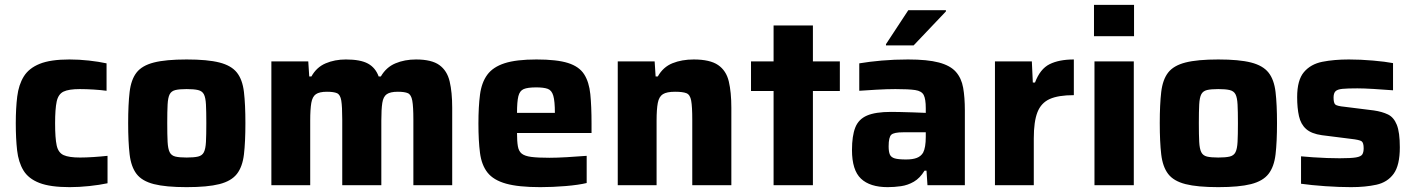

<svg xmlns="http://www.w3.org/2000/svg" viewBox="-20 -763 5826 791"><path d="M267 8Q187 8 142 -9.5Q97 -27 76.5 -61Q56 -95 50.5 -143.5Q45 -192 45 -255Q45 -317 51 -365.5Q57 -414 78 -448Q99 -482 143.5 -500Q188 -518 266 -518Q306 -518 346.5 -513.5Q387 -509 419 -502V-389Q398 -392 367 -394Q336 -396 309 -396Q263 -396 241.5 -385.5Q220 -375 213.5 -344.5Q207 -314 207 -255Q207 -194 213.5 -164Q220 -134 242 -124Q264 -114 310 -114Q334 -114 364.5 -116Q395 -118 423 -121V-8Q390 -1 348 3.5Q306 8 267 8Z M749 8Q663 8 614 -4.5Q565 -17 542.5 -46.5Q520 -76 514 -127Q508 -178 508 -256Q508 -333 514 -384Q520 -435 542.5 -464Q565 -493 614 -505.5Q663 -518 749 -518Q835 -518 884 -505.5Q933 -493 956 -464Q979 -435 985 -384Q991 -333 991 -256Q991 -178 985 -127Q979 -76 956 -46.5Q933 -17 884 -4.5Q835 8 749 8ZM749 -114Q779 -114 796 -118Q813 -122 820 -136Q827 -150 828.5 -178.5Q830 -207 830 -256Q830 -304 828.5 -332.5Q827 -361 820 -374.5Q813 -388 796 -392Q779 -396 749 -396Q719 -396 702.5 -392Q686 -388 679 -374.5Q672 -361 670.5 -332.5Q669 -304 669 -256Q669 -207 670.5 -178.5Q672 -150 679 -136Q686 -122 702.5 -118Q719 -114 749 -114Z M1098 0V-510H1250L1254 -448H1263Q1284 -486 1321.5 -502Q1359 -518 1405 -518Q1465 -518 1496 -501Q1527 -484 1540 -448H1549Q1571 -486 1609 -502Q1647 -518 1694 -518Q1758 -518 1790 -495Q1822 -472 1832.5 -427.5Q1843 -383 1843 -319V0H1683V-270Q1683 -324 1678.5 -348.5Q1674 -373 1660.5 -379Q1647 -385 1619 -385Q1588 -385 1573.5 -375Q1559 -365 1555 -339Q1551 -313 1551 -266V0H1390V-270Q1390 -324 1386 -348.5Q1382 -373 1368.5 -379Q1355 -385 1327 -385Q1296 -385 1281.5 -375Q1267 -365 1262.5 -339Q1258 -313 1258 -266V0Z M2206 8Q2116 8 2064.5 -6.5Q2013 -21 1988.5 -52Q1964 -83 1957.5 -133Q1951 -183 1951 -254Q1951 -323 1957.5 -373Q1964 -423 1987.5 -455Q2011 -487 2059 -502.5Q2107 -518 2190 -518Q2274 -518 2320 -503.5Q2366 -489 2386.5 -457Q2407 -425 2412 -375Q2417 -325 2417 -254V-215H2110Q2110 -181 2113.5 -160.5Q2117 -140 2129.5 -130Q2142 -120 2169 -116.5Q2196 -113 2244 -113Q2273 -113 2316 -115.5Q2359 -118 2397 -121V-9Q2364 -1 2310.5 3.5Q2257 8 2206 8ZM2110 -298H2266Q2266 -346 2259.5 -368.5Q2253 -391 2236.5 -397Q2220 -403 2189 -403Q2154 -403 2137.5 -396Q2121 -389 2115.5 -366.5Q2110 -344 2110 -298Z M2525 0V-510H2677L2681 -448H2690Q2712 -487 2750.5 -502.5Q2789 -518 2838 -518Q2905 -518 2938.5 -495Q2972 -472 2982.5 -427.5Q2993 -383 2993 -319V0H2832V-270Q2832 -324 2827.5 -348.5Q2823 -373 2808 -379Q2793 -385 2761 -385Q2727 -385 2711 -375Q2695 -365 2690 -339Q2685 -313 2685 -266V0Z M3167 0V-388H3074V-510H3167V-658H3329V-510H3440V-388H3329V0Z M3637 8Q3564 8 3527 -27Q3490 -62 3490 -145Q3490 -203 3503.5 -237.5Q3517 -272 3552 -287Q3587 -302 3651 -302Q3663 -302 3688 -301.5Q3713 -301 3742 -300Q3771 -299 3794 -298V-317Q3794 -355 3785.5 -371.5Q3777 -388 3750.5 -392Q3724 -396 3669 -396Q3635 -396 3591 -393.5Q3547 -391 3520 -389V-502Q3561 -509 3612.5 -513.5Q3664 -518 3721 -518Q3801 -518 3848 -505.5Q3895 -493 3918 -467Q3941 -441 3948 -401.5Q3955 -362 3955 -308V0H3801L3797 -60H3789Q3770 -29 3745 -14.5Q3720 0 3692 4Q3664 8 3637 8ZM3713 -106Q3740 -106 3757 -112.5Q3774 -119 3783 -134Q3794 -155 3794 -199V-218H3701Q3663 -218 3652 -208Q3641 -198 3641 -160Q3641 -138 3646 -126.5Q3651 -115 3666 -110.5Q3681 -106 3713 -106ZM3630 -576V-581L3722 -721H3877V-716L3744 -576Z M4079 0V-510H4231L4235 -423H4244Q4265 -479 4304 -498.5Q4343 -518 4404 -518V-371Q4340 -371 4304.5 -355Q4269 -339 4254 -300.5Q4239 -262 4239 -193V0Z M4487 -614V-743H4652V-614ZM4489 0V-510H4651V0Z M4999 8Q4913 8 4864 -4.5Q4815 -17 4792.5 -46.5Q4770 -76 4764 -127Q4758 -178 4758 -256Q4758 -333 4764 -384Q4770 -435 4792.5 -464Q4815 -493 4864 -505.5Q4913 -518 4999 -518Q5085 -518 5134 -505.5Q5183 -493 5206 -464Q5229 -435 5235 -384Q5241 -333 5241 -256Q5241 -178 5235 -127Q5229 -76 5206 -46.5Q5183 -17 5134 -4.5Q5085 8 4999 8ZM4999 -114Q5029 -114 5046 -118Q5063 -122 5070 -136Q5077 -150 5078.5 -178.5Q5080 -207 5080 -256Q5080 -304 5078.5 -332.5Q5077 -361 5070 -374.5Q5063 -388 5046 -392Q5029 -396 4999 -396Q4969 -396 4952.5 -392Q4936 -388 4929 -374.5Q4922 -361 4920.5 -332.5Q4919 -304 4919 -256Q4919 -207 4920.5 -178.5Q4922 -150 4929 -136Q4936 -122 4952.5 -118Q4969 -114 4999 -114Z M5546 8Q5497 8 5439.5 4Q5382 0 5340 -6V-119Q5361 -117 5389.5 -115Q5418 -113 5447 -112Q5476 -111 5499 -111Q5546 -111 5566.5 -114.5Q5587 -118 5592.5 -127Q5598 -136 5598 -152Q5598 -175 5589.5 -181Q5581 -187 5545 -191L5426 -206Q5383 -212 5361 -231.5Q5339 -251 5331.5 -284.5Q5324 -318 5324 -363Q5324 -433 5352 -466Q5380 -499 5428 -508.5Q5476 -518 5537 -518Q5585 -518 5636.5 -513.5Q5688 -509 5719 -503V-391Q5681 -394 5639.5 -396.5Q5598 -399 5572 -399Q5532 -399 5511 -397Q5490 -395 5482 -387Q5474 -379 5474 -361Q5474 -339 5481 -332.5Q5488 -326 5520 -323L5640 -308Q5674 -303 5698 -291.5Q5722 -280 5734.5 -249Q5747 -218 5747 -156Q5747 -82 5721.5 -47Q5696 -12 5650.5 -2Q5605 8 5546 8Z"/></svg>

Font: Saira
Style: Bold
Weight: 700
Designer: Hector Gatti with collaboration of the Omnibus-Type team
Foundry: Omnibus-Type
Version: Version 1.100; ttfautohint (v1.8.3)